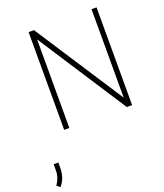

<svg xmlns="http://www.w3.org/2000/svg" viewBox="-271 -832 1119 1312"><g transform="rotate(-20 288.5 -176.0)"><path d="M589.8 0H551.3L133.3 -644V0H95.7V-710.9H134.8L553.2 -67.9V-710.9H589.8ZM-18.1 234.4Q-18.1 272.9 -29.8 304.9Q-41.5 336.9 -62 359.4L-85 340.3Q-68.4 315.9 -60.3 291.7Q-52.2 267.6 -52.2 235.4V196.3H-18.1Z"/></g></svg>

Font: Robert Sans ExtraLight
Style: Regular
Weight: 250
Designer: Christian Robertson (extended by Adam Twardoch)
Foundry: Google
Version: Version 12.135;April 2, 2019;FontCreator 11.5.0.2425 64-bit;